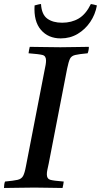

<svg xmlns="http://www.w3.org/2000/svg" viewBox="-32 -934 502 955"><path d="M-12 1Q-12 -6 -11 -15Q-10 -24 -7 -31Q36 -35 55.5 -39.5Q75 -44 83 -59Q91 -74 97 -107L189 -581Q193 -599 195 -611.5Q197 -624 197 -633Q197 -656 179.5 -660.5Q162 -665 110 -669Q112 -685 116 -701Q145 -701 188 -700Q231 -699 268 -699Q302 -699 342 -700Q382 -701 410 -701Q410 -684 404 -669Q361 -665 342 -660.5Q323 -656 316 -641.5Q309 -627 302 -593L210 -119Q206 -101 203.5 -89Q201 -77 201 -67Q201 -45 217 -40Q233 -35 285 -31Q284 -24 282.5 -15Q281 -6 279 1Q250 1 212 0Q174 -1 139 -1Q102 -1 59 0Q16 1 -12 1ZM172 -914Q175 -862 203 -841.5Q231 -821 277 -821Q324 -821 359.5 -842Q395 -863 420 -914Q428 -913 435.5 -911Q443 -909 450 -907Q442 -862 417 -825Q392 -788 354.5 -765.5Q317 -743 270 -743Q208 -743 171.5 -785.5Q135 -828 140 -907Q149 -909 155.5 -911Q162 -913 172 -914Z"/></svg>

Font: Tiro Kannada
Style: Italic
Weight: 400
Italic angle: -11°
Designer: Kannada: John Hudson & Fiona Ross, assisted by Kaja Sojewska. Latin: John Hudson with Paul Hanslow, assisted by Kaja Soj
Foundry: Tiro Typeworks Ltd.
Version: Version 1.52